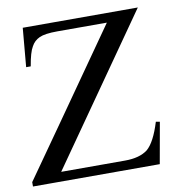

<svg xmlns="http://www.w3.org/2000/svg" viewBox="-76 -733 763 804"><g transform="rotate(-10 305.5 -331.0)"><path d="M562.5 -662.1Q453.1 -506.8 127 -40Q195.3 -40 398.4 -40Q460.9 -40 495.1 -66.4Q528.3 -94.7 553.7 -177.7Q559.6 -176.8 570.3 -174.8Q562.5 -130.9 539.1 0Q404.3 0 0 0Q0 -2.9 0 -12.7Q0 -13.7 0 -18.6Q106.4 -168.9 423.8 -622.1Q371.1 -622.1 212.9 -622.1Q160.2 -622.1 136.7 -611.3Q113.3 -600.6 101.6 -578.1Q87.9 -555.7 78.1 -497.1Q71.3 -497.1 58.6 -497.1Q62.5 -538.1 73.2 -662.1Q195.3 -662.1 562.5 -662.1Z"/></g></svg>

Font: Griech2
Style: Regular
Weight: 400
Version: 001.007